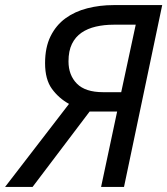

<svg xmlns="http://www.w3.org/2000/svg" viewBox="-59 -734 657 754"><path d="M-39 0 212 -326Q172 -348 145 -385Q118 -422 118 -486Q118 -548 139.5 -591.5Q161 -635 198 -662Q235 -689 284 -701.5Q333 -714 387 -714H578L428 0H338L401 -296H293L69 0ZM210 -493Q210 -439 243 -405.5Q276 -372 346 -372H417L474 -637H387Q350 -637 317.5 -629.5Q285 -622 261 -605.5Q237 -589 223.5 -561.5Q210 -534 210 -493Z"/></svg>

Font: BC Sans
Style: Italic
Weight: 400
Italic angle: -12°
Designer: Monotype Design Team
Designer: Province of B.C.
Foundry: Monotype Imaging Inc.
Version: Version 2.000;GOOG;noto-source:20170915:90ef993387c0